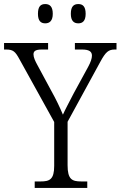

<svg xmlns="http://www.w3.org/2000/svg" viewBox="-27 -926 594 946"><path d="M359 -811C380 -811 395 -823 395 -858C395 -895 380 -906 359 -906C337 -906 322 -895 322 -858C322 -823 337 -811 359 -811ZM196 -811C217 -811 233 -823 233 -858C233 -895 217 -906 196 -906C174 -906 160 -895 160 -858C160 -823 174 -811 196 -811ZM144 0H403V-32H373C328 -32 306 -42 306 -112V-326L467 -621C494 -671 508 -682 539 -682H547V-714H342V-682H377C412 -682 426 -672 426 -652C426 -638 420 -620 407 -596L335 -464C313 -421 294 -386 283 -361C268 -397 249 -437 226 -478L157 -606C147 -624 138 -643 138 -658C138 -671 144 -682 178 -682H210V-714H-7V-682H3C37 -682 48 -673 69 -634L240 -325V-109C240 -42 218 -32 173 -32H144Z"/></svg>

Font: Noto Serif Thai SemiCondensed Light
Style: Regular
Weight: 300
Width: 4
Designer: Monotype Design Team
Foundry: Monotype Imaging Inc.
Version: Version 2.002